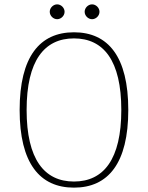

<svg xmlns="http://www.w3.org/2000/svg" viewBox="-20 -848 678 880"><path d="M242 -760C260 -760 276 -776 276 -794C276 -812 260 -828 242 -828C224 -828 208 -812 208 -794C208 -776 224 -760 242 -760ZM402 -760C420 -760 436 -776 436 -794C436 -812 420 -828 402 -828C384 -828 368 -812 368 -794C368 -776 384 -760 402 -760ZM319 12C476 12 568 -100 568 -344C568 -588 476 -700 319 -700C162 -700 70 -588 70 -344C70 -100 162 12 319 12ZM319 -16C183 -16 102 -118 102 -344C102 -570 183 -672 319 -672C455 -672 536 -570 536 -344C536 -118 455 -16 319 -16Z"/></svg>

Font: Arima Koshi Thin
Style: Regular
Weight: 250
Designer: Joana Correia and Natanael Gama
Foundry: NDISCOVER
Version: Version 1.019;PS 001.019;hotconv 1.0.88;makeotf.lib2.5.64775